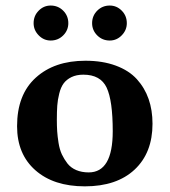

<svg xmlns="http://www.w3.org/2000/svg" viewBox="-20 -656 606 686"><path d="M309.1 -573.2C309.1 -556.3 315.2 -541.7 327.4 -529.5C339.6 -517.3 354.5 -511.2 372.1 -511.2C388.7 -511.2 403 -517.4 415 -529.8C427.1 -542.2 433.1 -556.6 433.1 -573.2C433.1 -590.8 427.1 -605.7 415 -617.9C403 -630.1 388.7 -636.2 372.1 -636.2C354.5 -636.2 339.6 -630.1 327.4 -617.9C315.2 -605.7 309.1 -590.8 309.1 -573.2ZM100.1 -573.2C100.1 -556.6 106.1 -542.2 118.2 -529.8C130.2 -517.4 144.5 -511.2 161.1 -511.2C178.7 -511.2 193.6 -517.3 205.8 -529.5C218 -541.7 224.1 -556.3 224.1 -573.2C224.1 -590.8 218 -605.7 205.8 -617.9C193.6 -630.1 178.7 -636.2 161.1 -636.2C144.5 -636.2 130.2 -630.1 118.2 -617.9C106.1 -605.7 100.1 -590.8 100.1 -573.2ZM41 -205.1C41 -138.7 62.7 -86.3 106.2 -47.9C149.7 -9.4 208.7 9.8 283.2 9.8C359 9.8 418.3 -10.2 460.9 -50C503.6 -89.9 524.9 -144.5 524.9 -213.9C524.9 -246.1 520.3 -275.6 511 -302.2C501.7 -328.9 487.6 -352.6 468.8 -373.3C449.9 -394 424.8 -410.1 393.6 -421.6C362.3 -433.2 326.2 -439 285.2 -439C211.3 -439 152.1 -418.8 107.7 -378.4C63.2 -338.1 41 -280.3 41 -205.1ZM277.8 -389.2C318.8 -389.2 346.6 -373.7 361.1 -342.8C375.6 -311.8 382.8 -259.9 382.8 -187C382.8 -89 354.2 -40 296.9 -40C280.3 -40 265.5 -42.8 252.4 -48.3C239.4 -53.9 228.9 -61.8 220.9 -72C213 -82.3 206.3 -93.2 200.9 -104.7C195.6 -116.3 191.7 -129.8 189.2 -145.3C186.8 -160.7 185.1 -174.6 184.3 -187C183.5 -199.4 183.1 -213.1 183.1 -228C183.1 -247.9 183.6 -264.7 184.6 -278.6C185.5 -292.4 187.9 -306.8 191.7 -321.8C195.4 -336.8 200.6 -348.8 207.3 -357.9C213.9 -367 223.2 -374.5 235.1 -380.4C247 -386.2 261.2 -389.2 277.8 -389.2Z"/></svg>

Font: Linux Biolinum G
Style: Bold
Weight: 700
Designer: Philipp H. Poll
Foundry: Philipp H. Poll
Version: Version 1.1.0